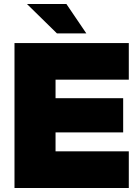

<svg xmlns="http://www.w3.org/2000/svg" viewBox="-20 -934 688 954"><path d="M52 0H620V-182H256V-276H592V-446H256V-538H620V-720H52ZM114 -914 263 -768H409L310 -914Z"/></svg>

Font: Aspekta 900
Style: Regular
Weight: 900
Designer: Ivo Dolenc
Version: Version 2.000